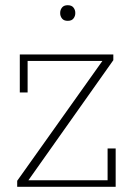

<svg xmlns="http://www.w3.org/2000/svg" viewBox="-20 -717 518 737"><path d="M46 -23 373 -483H86V-362H56V-508H415V-486L89 -25H393V-147H424V0H46ZM240 -637Q225 -637 218 -646Q211 -655 211 -666V-668Q211 -679 218 -688Q225 -697 240 -697Q255 -697 262 -688Q269 -679 269 -668V-666Q269 -655 262 -646Q255 -637 240 -637Z"/></svg>

Font: IBM Plex Serif ExtraLight
Style: Regular
Weight: 200
Designer: Mike Abbink, Paul van der Laan, Pieter van Rosmalen
Foundry: Bold Monday
Version: Version 2.5